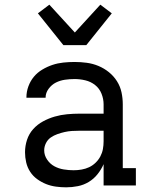

<svg xmlns="http://www.w3.org/2000/svg" viewBox="-20 -793 640 821"><path d="M263 8Q241 8 219 5Q197 2 177 -6Q157 -14 139 -27Q121 -40 109 -58.5Q97 -77 92 -98.5Q87 -120 87 -142Q87 -169 95.5 -195Q104 -221 122 -241Q140 -261 164 -274Q188 -287 214 -294.5Q240 -302 267 -304.5Q294 -307 320 -307H423V-347Q423 -370 414 -392.5Q405 -415 386.5 -429.5Q368 -444 345 -449.5Q322 -455 299 -455Q278 -455 257.5 -452Q237 -449 219 -440Q201 -431 188 -413.5Q175 -396 175 -376V-375H93V-377Q93 -401 101.5 -424Q110 -447 125 -465Q140 -483 161 -495.5Q182 -508 204.5 -515.5Q227 -523 251 -525.5Q275 -528 299 -528Q325 -528 351 -524.5Q377 -521 401 -511Q425 -501 445.5 -484.5Q466 -468 480 -446Q494 -424 499.5 -398.5Q505 -373 505 -347V-74H561V0H423V-91Q413 -68 397 -48Q381 -28 359.5 -15Q338 -2 313 3Q288 8 263 8ZM295 -65Q312 -65 329 -68Q346 -71 361 -78Q376 -85 388.5 -97Q401 -109 409 -124Q417 -139 420 -155.5Q423 -172 423 -189V-234H321Q304 -234 288 -233Q272 -232 256.5 -228.5Q241 -225 225.5 -219.5Q210 -214 197 -205Q184 -196 176.5 -181Q169 -166 169 -150Q169 -129 181.5 -110.5Q194 -92 212.5 -82Q231 -72 252.5 -68.5Q274 -65 295 -65ZM251 -600 142 -736 191 -773 300 -654 409 -773 458 -736 349 -600Z"/></svg>

Font: Iosevka Etoile
Style: Regular
Weight: 400
Designer: Belleve Invis
Foundry: Belleve Invis
Version: Version 33.2.4